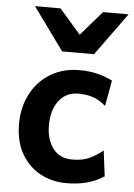

<svg xmlns="http://www.w3.org/2000/svg" viewBox="-55 -824 611 878"><g transform="rotate(5 250.0 -385.0)"><path d="M450.2 -473.1 428.7 -355Q403.3 -377.9 373 -389.2Q342.8 -400.4 301.3 -400.4Q246.6 -400.4 213.6 -357.9Q180.7 -315.4 180.7 -244.1Q180.7 -179.7 211.7 -138.7Q242.7 -97.7 301.3 -97.7Q345.2 -97.7 377 -111.8Q408.7 -126 440.4 -151.4L455.1 -34.2Q421.9 -11.7 379.4 0.2Q336.9 12.2 282.2 12.2Q216.8 12.2 162.6 -17.1Q108.4 -46.4 76.2 -102.8Q43.9 -159.2 43.9 -239.3Q43.9 -315.4 75.4 -376.2Q106.9 -437 164.3 -472.4Q221.7 -507.8 298.8 -507.8Q347.2 -507.8 385.3 -497.6Q423.3 -487.3 450.2 -473.1ZM382.3 -781.7H499.5L357.9 -586.4H211.4L69.8 -781.7H187L284.7 -669.4Z"/></g></svg>

Font: Andika
Style: Bold
Weight: 700
Designer: Victor Gaultney, Annie Olsen, Julie Remington, Don Collingsworth, Eric Hays, Becca Hirsbrunner
Foundry: SIL International
Version: Version 6.101